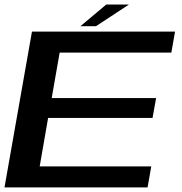

<svg xmlns="http://www.w3.org/2000/svg" viewBox="-22 -812 790 832"><path d="M-2.5 0H617.5L633.5 -91H150L186.5 -301H639L654.5 -387H202L236.5 -584H720.5L736.5 -675H116.5ZM326.5 -698.5H394L537 -792.5H438.5Z"/></svg>

Font: Anybody Expanded Medium
Style: Italic
Weight: 500
Width: 7
Italic angle: -10°
Version: Version 1.113;gftools[0.9.25]